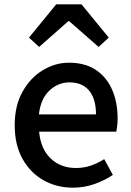

<svg xmlns="http://www.w3.org/2000/svg" viewBox="-20 -854 606 888"><path d="M317 14Q242 14 181 -20.5Q120 -55 84 -119.5Q48 -184 48 -275Q48 -365 84 -429.5Q120 -494 177.5 -529Q235 -564 299 -564Q372 -564 422 -531.5Q472 -499 498 -440.5Q524 -382 524 -304Q524 -287 522 -271.5Q520 -256 518 -245H161Q168 -166 214 -121.5Q260 -77 331 -77Q368 -77 400 -88Q432 -99 462 -118L502 -45Q465 -20 417.5 -3Q370 14 317 14ZM160 -325H424Q424 -396 392.5 -434.5Q361 -473 301 -473Q249 -473 208.5 -435Q168 -397 160 -325ZM114 -680 240 -834H357L483 -680L436 -637L300 -756H296L161 -637Z"/></svg>

Font: Source Han Sans TC Medium
Style: Regular
Weight: 500
Designer: Ryoko NISHIZUKA Ë•øÂ°öÊ∂ºÂ≠ê (kana, bopomofo & ideographs); Paul D. Hunt (Latin, Greek & Cyrillic); Sandoll Communicatio
Foundry: Adobe
Version: Version 2.004;hotconv 1.0.118;makeotfexe 2.5.65603